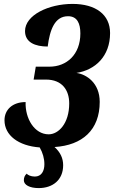

<svg xmlns="http://www.w3.org/2000/svg" viewBox="-20 -744 583 982"><path d="M178 218C249 218 303 177 303 101C303 67 290 36 259 8C401 -1 490 -79 490 -223C490 -320 422 -364 371 -371C467 -386 543 -456 543 -575C543 -669 470 -724 351 -724C229 -724 108 -667 108 -585C108 -527 160 -506 224 -506C235 -592 260 -661 328 -661C375 -661 391 -624 391 -573C391 -465 321 -403 233 -403H163L152 -337H215C297 -337 334 -284 334 -215C334 -112 279 -57 229 -57C156 -57 108 -138 111 -222C44 -222 3 -183 3 -129C3 -52 74 2 183 10C199 38 207 67 207 96C207 131 192 159 158 159C138 159 121 151 117 144C106 153 102 165 102 178C102 202 132 218 178 218Z"/></svg>

Font: Noto Serif ExtraCondensed Black
Style: Italic
Weight: 900
Width: 2
Italic angle: -12°
Designer: Monotype Design Team
Foundry: Monotype Imaging Inc.
Version: Version 2.014